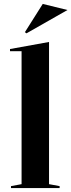

<svg xmlns="http://www.w3.org/2000/svg" viewBox="-20 -959 364 979"><path d="M230 -20 284 -10V0H36V-10L90 -20V-698H31V-709L230 -745ZM115 -789 107 -795 198 -939 324 -908Z"/></svg>

Font: Kalnia Medium
Style: Regular
Weight: 500
Designer: Frida Medrano
Foundry: Frida Medrano
Version: Version 1.105